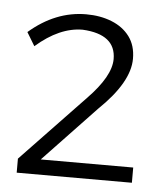

<svg xmlns="http://www.w3.org/2000/svg" viewBox="-39 -809 416 484"><g transform="rotate(5 169.0 -566.5)"><path d="M312 -360H20.5V-395.5L180.5 -563Q239 -623 239 -666.5Q239 -729 155 -733.5Q96.5 -733.5 37 -681.5L16.5 -715.5Q83 -773 160.5 -773Q196.5 -773 225.2 -761.5Q254 -750 270.8 -727.5Q287.5 -705 287.5 -671.5Q287.5 -612 211 -538.5L78 -398.5H312Z"/></g></svg>

Font: Argentum Novus Light
Style: Regular
Weight: 300
Designer: Julieta Ulanovsky (font) & Cristiano Sobral (main changes)
Foundry: Julieta Ulanovsky (font) & Cristiano Sobral (main changes)
Version: Version 3.00;November 27, 2020;FontCreator 13.0.0.2655 64-bi